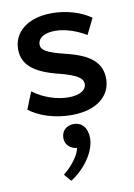

<svg xmlns="http://www.w3.org/2000/svg" viewBox="-93 -569 672 962"><g transform="rotate(-10 243.0 -88.0)"><path d="M240 -510C110 -510 42 -443 42 -361C42 -284 95 -237 218 -206C318 -181 341 -159 341 -132C341 -104 311 -80 250 -80C192 -80 123 -102 70 -142L35 -55C89 -14 166 10 250 10C381 10 451 -55 451 -139C451 -222 395 -268 274 -297C171 -322 152 -340 152 -366C152 -393 177 -420 240 -420C293 -420 351 -399 397 -371L437 -452C386 -488 314 -510 240 -510ZM252 56C214 56 188 80 188 117C188 150 212 173 247 177C241 211 208 258 159 298L190 334C254 295 320 214 320 139C320 86 291 56 252 56Z"/></g></svg>

Font: Gully Medium
Style: Regular
Weight: 500
Designer: jaikishan Patel
Foundry: MagicType
Version: Version 1.000;Glyphs 3.2 (3242)